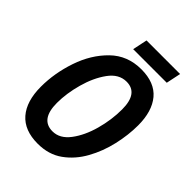

<svg xmlns="http://www.w3.org/2000/svg" viewBox="-246 -988 1120 1120"><g transform="rotate(45 314.5 -427.5)"><path d="M551 -774 570 -865H293L274 -774ZM609 -480Q609 -596 555 -660.5Q501 -725 391 -725Q277 -725 200.5 -650Q124 -575 86 -462.5Q48 -350 48 -239Q48 -119 104 -54.5Q160 10 270 10Q360 10 424 -36Q488 -82 529 -156Q570 -230 589.5 -315.5Q609 -401 609 -480ZM181 -238Q181 -316 205 -403Q229 -490 273.5 -551.5Q318 -613 381 -613Q477 -613 477 -480Q477 -394 453 -307Q429 -220 384.5 -161Q340 -102 280 -102Q181 -102 181 -238Z"/></g></svg>

Font: Noto Sans UI SemiCondensed
Style: Bold Italic
Weight: 700
Width: 4
Designer: Monotype Design Team
Foundry: Monotype Imaging Inc.
Version: 1.001